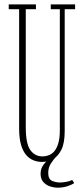

<svg xmlns="http://www.w3.org/2000/svg" viewBox="-20 -720 378 868"><path d="M169.5 12Q150.5 12 132 5Q113.5 -2 98.8 -18.8Q84 -35.5 75.2 -65Q66.5 -94.5 66.5 -139.5V-678.5H19.5V-700H142.5V-678.5H96.5V-145Q96.5 -70 117.2 -41.5Q138 -13 171.5 -13Q187.5 -13 201.8 -18.8Q216 -24.5 226.8 -37.8Q237.5 -51 244 -74Q250.5 -97 250.5 -131V-678.5H209.5V-700H319.5V-678.5H272.5V-127Q272.5 -73.5 257.5 -43.2Q242.5 -13 219.2 -0.5Q196 12 169.5 12ZM241 128.5Q224 128.5 206 122.5Q188 116.5 175.8 102.8Q163.5 89 163.5 65.5Q163.5 45 173.5 29.5Q183.5 14 197.8 2.5Q212 -9 224 -16L232.5 -10Q223 -0.5 210.5 18.5Q198 37.5 198 61.5Q198 90 215.2 97.5Q232.5 105 251.5 105Q263.5 105 280 102Q296.5 99 306.5 93.5L315.5 107.5Q305.5 115 285 121.8Q264.5 128.5 241 128.5Z"/></svg>

Font: Imbue 48pt Thin
Style: Regular
Weight: 250
Designer: Tyler Finck
Foundry: Etcetera Type Company
Version: Version 1.102